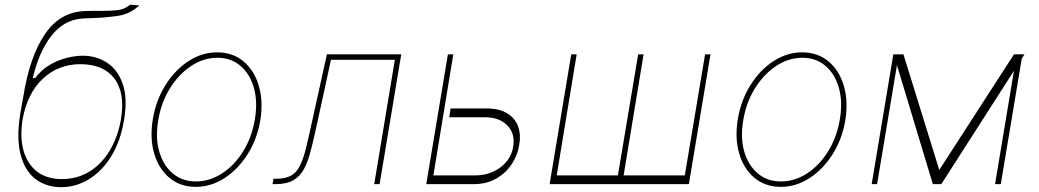

<svg xmlns="http://www.w3.org/2000/svg" viewBox="-20 -774 4368 807"><path d="M527 -754.3 565.3 -751.4Q527.3 -715.2 477.8 -707.7Q428.3 -700.3 374.3 -698.2Q362.2 -697.8 350 -697.3Q337.7 -696.7 325.3 -696Q247.9 -690.3 195.7 -623.2Q143.5 -556.1 117.9 -446H127.8Q153.8 -480.5 188.4 -500.9Q223 -521.3 259.8 -530.5Q296.5 -539.8 328.1 -539.8Q385.3 -539.8 430.2 -510.3Q475.1 -480.8 495.9 -421.2Q516.7 -361.5 501.4 -269.9Q486.9 -181.5 448.2 -118.3Q409.4 -55 354.8 -21.3Q300.1 12.4 237.2 12.8Q172.9 12.4 128.4 -22.2Q83.8 -56.8 66.2 -125.7Q48.7 -194.6 65.3 -296.9L78.1 -369.3Q105.1 -536.2 168 -629.3Q230.8 -722.3 332.4 -727.3Q351.9 -728.3 369.1 -728.3Q386.4 -728.3 402 -728.3Q443.2 -728 473.2 -731.2Q503.2 -734.4 527 -754.3ZM240.1 -21.3Q304.3 -21.3 355.6 -52.7Q407 -84.2 441.2 -141.2Q475.5 -198.2 488.6 -274.1Q506.4 -383.5 460.9 -443.7Q415.5 -503.9 318.2 -504.3Q225.1 -503.9 160.5 -443.7Q95.9 -383.5 75.3 -274.1Q62.9 -198.5 78.7 -141.7Q94.5 -84.9 135.5 -53.1Q176.5 -21.3 240.1 -21.3Z M802.9 11.4Q738.3 11.4 693 -25.9Q647.7 -63.2 628.4 -127.8Q609 -192.5 622.5 -274.1Q636 -353.7 676 -417.1Q715.9 -480.5 772.5 -517.2Q829.2 -554 892.4 -554Q957.7 -554 1003 -516.3Q1048.3 -478.7 1067.6 -414.1Q1087 -349.4 1074.2 -268.5Q1060.7 -188.9 1020.6 -125.5Q980.5 -62.1 923.7 -25.4Q866.8 11.4 802.9 11.4ZM802.9 -11.4Q861.9 -11.4 914.1 -45.6Q966.3 -79.9 1002.8 -139.4Q1039.4 -198.9 1051.5 -274.1Q1063.6 -347.3 1046.9 -405.5Q1030.2 -463.8 990.4 -497.5Q950.6 -531.2 893.8 -531.2Q835.6 -531.2 783.4 -496.6Q731.2 -462 694.2 -402.5Q657.3 -343 645.2 -268.5Q632.5 -195.3 649.3 -137.1Q666.2 -78.8 706.1 -45.1Q746.1 -11.4 802.9 -11.4Z M1125.4 0 1129.6 -22.7H1141Q1179.3 -22.7 1202.6 -35.5Q1225.9 -48.3 1240.2 -76.7Q1254.6 -105.1 1266 -150.9Q1277.3 -196.7 1291.5 -262.8L1354 -545.5H1666.5L1575.6 0H1552.9L1639.6 -522.7H1371.1L1314.3 -261.4Q1300.1 -196 1287.8 -146.8Q1275.6 -97.7 1258.5 -65.2Q1241.5 -32.7 1212.9 -16.3Q1184.3 0 1136.7 0Z M1873.9 -318.2H2023.1Q2079.2 -318.2 2112.6 -297.2Q2146 -276.3 2158 -241.5Q2170.1 -206.7 2162.3 -164.8Q2155.9 -122.9 2131.6 -85.2Q2107.2 -47.6 2066.6 -23.8Q2025.9 0 1970.5 0H1771.7L1862.6 -545.5H1885.3L1801.5 -36.9H1977.6Q2038.4 -36.9 2083.3 -70.5Q2128.2 -104 2136.7 -156.2Q2146.3 -211.6 2112.7 -246.4Q2079.2 -281.2 2017.4 -281.2H1868.3Z M2381 -545.5H2403.8L2320 -36.9H2577.1L2662.3 -545.5H2685L2601.2 -36.9H2858.3L2943.5 -545.5H2966.3L2875.4 0H2290.1Z M3261.7 11.4Q3197.1 11.4 3151.8 -25.9Q3106.5 -63.2 3087.2 -127.8Q3067.8 -192.5 3081.3 -274.1Q3094.8 -353.7 3134.8 -417.1Q3174.7 -480.5 3231.4 -517.2Q3288 -554 3351.2 -554Q3416.5 -554 3461.8 -516.3Q3507.1 -478.7 3526.5 -414.1Q3545.8 -349.4 3533 -268.5Q3519.5 -188.9 3479.4 -125.5Q3439.3 -62.1 3382.5 -25.4Q3325.6 11.4 3261.7 11.4ZM3261.7 -11.4Q3320.7 -11.4 3372.9 -45.6Q3425.1 -79.9 3461.6 -139.4Q3498.2 -198.9 3510.3 -274.1Q3522.4 -347.3 3505.7 -405.5Q3489 -463.8 3449.2 -497.5Q3409.4 -531.2 3352.6 -531.2Q3294.4 -531.2 3242.2 -496.6Q3190 -462 3153.1 -402.5Q3116.1 -343 3104 -268.5Q3091.3 -195.3 3108.1 -137.1Q3125 -78.8 3165 -45.1Q3204.9 -11.4 3261.7 -11.4Z M3927.9 -59.7 4241.8 -545.5H4285.9L4274.5 -527.3L4186.4 0H4162.3L4241.8 -476.6L3936.4 0H3900.9L3750 -500L3666.5 0H3643.8L3734.7 -545.5H3777.3Z"/></svg>

Font: Inter Thin  BETA
Style: Italic
Weight: 100
Italic angle: -9.39999°
Designer: Rasmus Andersson
Foundry: rsms
Version: Version 3.011;git-f93a4a705